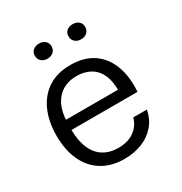

<svg xmlns="http://www.w3.org/2000/svg" viewBox="-167 -827 908 959"><g transform="rotate(-30 287.0 -347.5)"><path d="M277 9Q202 9 148.5 -24Q95 -57 67 -118Q39 -179 39 -260Q39 -343 67 -404.5Q95 -466 147 -499.5Q199 -533 274 -533Q354 -533 406 -497Q458 -461 481.5 -397Q505 -333 499 -249H118Q119 -184 138.5 -140.5Q158 -97 193.5 -75.5Q229 -54 277 -54Q333 -54 369 -80Q405 -106 417 -149H495Q486 -99 455.5 -63.5Q425 -28 379 -9.5Q333 9 277 9ZM119 -295 110 -307H429L420 -293Q421 -356 403 -394.5Q385 -433 351.5 -451.5Q318 -470 274 -470Q228 -470 194 -450Q160 -430 140.5 -391.5Q121 -353 119 -295ZM387 -617Q366 -617 352.5 -629Q339 -641 339 -661Q339 -681 352.5 -692.5Q366 -704 387 -704Q408 -704 421.5 -692.5Q435 -681 435 -661Q435 -641 421.5 -629Q408 -617 387 -617ZM193 -617Q172 -617 158.5 -629Q145 -641 145 -661Q145 -681 158.5 -692.5Q172 -704 193 -704Q214 -704 227.5 -692.5Q241 -681 241 -661Q241 -641 227.5 -629Q214 -617 193 -617Z"/></g></svg>

Font: Mona Sans ExtraLight
Style: Regular
Weight: 400
Version: Version 2.000